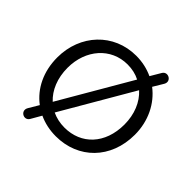

<svg xmlns="http://www.w3.org/2000/svg" viewBox="-196 -914 1158 1158"><g transform="rotate(45 383.5 -334.5)"><path d="M383 9C574 9 714 -130 714 -335C714 -451 664 -551 583 -613L622 -678C646 -719 587 -751 565 -713L526 -647C483 -667 435 -678 383 -678C192 -678 53 -529 53 -334C53 -214 102 -116 182 -56L144 8C119 50 178 82 200 44L238 -22C281 -2 330 9 383 9ZM383 -65C344 -65 309 -73 277 -88L542 -543C595 -495 626 -421 626 -334C626 -169 525 -65 383 -65ZM141 -334C141 -488 242 -604 383 -604C422 -604 457 -596 488 -580L223 -125C172 -172 141 -245 141 -334Z"/></g></svg>

Font: SN Pro Book
Style: Regular
Weight: 350
Designer: Tobias Whetton
Foundry: Supernotes
Version: Version 1.003;Glyphs 3.3 (3324)